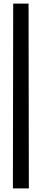

<svg xmlns="http://www.w3.org/2000/svg" viewBox="-20 -930 233 1070"><path d="M53.5 -910H139.2L140.8 120H51.9Z"/></svg>

Font: Big Shoulders Stencil Text SC Thin
Style: Regular
Weight: 100
Designer: Patric King
Foundry: XO Type Co
Version: Version 2.001